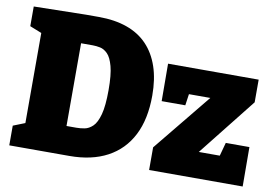

<svg xmlns="http://www.w3.org/2000/svg" viewBox="-75 -835 1384 960"><g transform="rotate(10 616.5 -355.0)"><path d="M354 -710Q435 -710 497 -688Q559 -666 600.5 -622.5Q642 -579 663.5 -515.5Q685 -452 685 -369Q685 -249 643 -167Q601 -85 521.5 -42.5Q442 0 329 0H24V-100L110 -134L84 -95V-610L112 -570L24 -605V-705L289 -710ZM339 -145Q359 -145 380.5 -149Q402 -153 421.5 -171.5Q441 -190 453 -234Q465 -278 465 -358Q465 -436 453.5 -478.5Q442 -521 424 -539Q406 -557 386 -561Q366 -565 349 -565H259L289 -595V-115L259 -145ZM1208 -200 1209 0H734V-115L1003 -445L1029 -408H818L870 -448L856 -350H736L735 -540H1195V-425L921 -79L916 -132H1104L1055 -79L1088 -200Z"/></g></svg>

Font: Bitter Thin Black
Style: Regular
Weight: 900
Version: Version 3.020